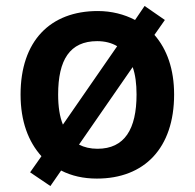

<svg xmlns="http://www.w3.org/2000/svg" viewBox="-20 -589 653 644"><path d="M564 -272C564 -357 540 -424 498 -472L533 -522L465 -569L433 -522C397 -541 354 -552 308 -552C148 -552 49 -451 49 -272C49 -182 75 -114 119 -65L81 -11L149 35L185 -17C220 1 260 10 305 10C464 10 564 -92 564 -272ZM175 -272C175 -388 214 -451 306 -451C332 -451 355 -445 373 -434L191 -171C180 -198 175 -232 175 -272ZM438 -272C438 -156 398 -90 307 -90C283 -90 262 -95 245 -104L425 -364C434 -339 438 -308 438 -272Z"/></svg>

Font: Noto Sans New Tai Lue Semibold
Style: Regular
Weight: 600
Designer: Monotype Design Team
Foundry: Monotype Imaging Inc.
Version: Version 2.004